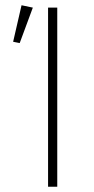

<svg xmlns="http://www.w3.org/2000/svg" viewBox="-20 -711 357 731"><path d="M62 -691 105 -682 55 -547 30 -552ZM198 -682V0H163V-682Z"/></svg>

Font: Fira Sans UltraLight
Style: Regular
Weight: 200
Designer: Carrois Corporate & Edenspiekermann AG
Foundry: Carrois Corporate GbR & Edenspiekermann AG
Version: Version 4.106;PS 004.106;hotconv 1.0.70;makeotf.lib2.5.58329